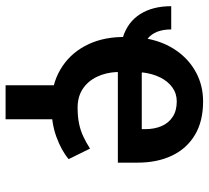

<svg xmlns="http://www.w3.org/2000/svg" viewBox="-50 -528 754 694"><g transform="rotate(90 327.0 -181.0)"><path d="M360.4 10.3Q287.1 10.3 232.2 -21.7Q177.2 -53.7 146.5 -110.6Q115.7 -167.5 113.8 -241.7Q113.8 -243.7 113.8 -245.4Q113.8 -247.1 113.8 -248.5Q59.1 -266.1 30.8 -311Q2.4 -356 2.4 -422.9H86.4Q86.4 -364.3 120.1 -337.4Q131.8 -397.5 163.6 -442.6Q195.3 -487.8 242.4 -512.9Q289.6 -538.1 346.7 -538.1Q418 -538.1 467.3 -508.8Q516.6 -479.5 542.2 -426.3Q567.9 -373 567.9 -300.3V-230H241.2L240.2 -227.5Q242.2 -186 257.8 -153.8Q273.4 -121.6 301.5 -103Q329.6 -84.5 369.1 -84.5Q400.9 -84.5 426 -89.6Q451.2 -94.7 473.1 -105Q495.1 -115.2 517.1 -129.4L555.2 -52.2Q524.4 -25.9 474.6 -7.8Q424.8 10.3 360.4 10.3ZM243.2 -316.4H446.8V-329.1Q446.8 -362.3 435.8 -387.9Q424.8 -413.6 402.3 -428.2Q379.9 -442.9 346.7 -442.9Q317.9 -442.9 295.7 -426.8Q273.4 -410.6 259.8 -382.8Q246.1 -355 241.7 -318.8ZM288.1 175.8V-67.9H411.1V175.8Z"/></g></svg>

Font: Roboto Slab LO Medium
Style: Regular
Weight: 500
Designer: Google
Version: Version 2.000